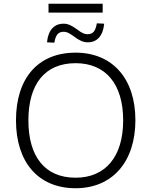

<svg xmlns="http://www.w3.org/2000/svg" viewBox="-20 -993 805 1021"><path d="M65 -353C65 -131 183 8 382 8C576 8 700 -131 700 -354C700 -576 577 -713 382 -713C181 -713 65 -576 65 -353ZM131 -353C131 -545 218 -657 382 -657C542 -657 635 -546 635 -353C635 -160 541 -48 382 -48C218 -48 131 -161 131 -353ZM238 -926H526V-973H238ZM447 -768C495 -768 528 -801 534 -867L495 -869C488 -828 475 -811 445 -811C430 -811 417 -816 388 -838C359 -859 340 -867 318 -867C269 -867 236 -834 230 -768L269 -766C276 -807 289 -824 319 -824C332 -824 345 -820 372 -800C401 -778 422 -768 447 -768Z"/></svg>

Font: Poppy and Pepper Light
Style: Regular
Weight: 300
Designer: Thy Ha
Foundry: Thy Ha
Version: Version 0.001;Glyphs 3.2 (3227)